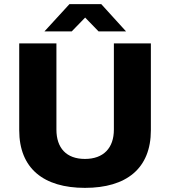

<svg xmlns="http://www.w3.org/2000/svg" viewBox="-20 -897 823 929"><path d="M195 -745H327L392 -812L457 -745H590L470 -877H316ZM391 12C592 12 710 -82 710 -267V-687H531V-270C531 -181 481 -128 391 -128C301 -128 253 -181 253 -270V-687H73V-267C73 -82 191 12 391 12Z"/></svg>

Font: Archivo ExtraBold
Style: Regular
Weight: 800
Designer: Hector Gatti
Foundry: Omnibus-Type
Version: Version 2.001